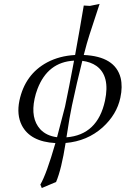

<svg xmlns="http://www.w3.org/2000/svg" viewBox="-20 -718 638 976"><path d="M265.1 207 192.4 237.8 185.1 220.2Q215.8 168.5 261.7 9.3Q133.8 2.4 90.8 -81.1Q64 -134.3 78.6 -206.1Q106.9 -340.3 219.7 -400.9Q282.2 -434.1 361.8 -438.5Q384.3 -561.5 405.8 -689.9L437 -688L486.3 -698.2L435.1 -542Q422.4 -503.4 405.8 -438.5Q565.4 -431.2 593.3 -321.8Q604 -277.3 591.8 -221.2Q573.7 -135.7 501.5 -70.3Q423.3 -0.5 313.5 8.8Q292.5 142.6 265.1 207ZM317.9 -20Q476.1 -32.2 513.7 -206.1Q540.5 -332 470.2 -382.8Q440.9 -403.3 398.4 -408.7Q370.6 -298.3 345.7 -181.2Q335 -132.8 317.9 -20ZM356.4 -409.7Q222.7 -402.8 170.4 -265.6Q161.1 -241.2 155.8 -215.8Q134.8 -116.7 184.1 -61.5Q215.8 -27.3 270 -20.5L310.5 -175.8Q331.1 -273.4 356.4 -409.7Z"/></svg>

Font: Linux Biolinum Slanted O
Style: Slanted
Weight: 400
Designer: Philipp H. Poll
Foundry: Philipp H. Poll
Version: Version 1.0.4